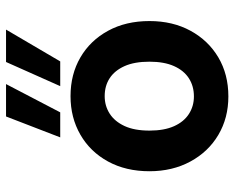

<svg xmlns="http://www.w3.org/2000/svg" viewBox="-92 -692 795 652"><g transform="rotate(-90 306.0 -365.5)"><path d="M305 12Q232 12 174.5 -22Q117 -56 84 -117Q51 -178 51 -256Q51 -336 84 -396.5Q117 -457 175 -490.5Q233 -524 306 -524Q380 -524 437.5 -490.5Q495 -457 528 -396.5Q561 -336 561 -256Q561 -177 528 -116.5Q495 -56 437.5 -22Q380 12 305 12ZM305 -105Q340 -105 366.5 -122Q393 -139 408 -172.5Q423 -206 423 -256Q423 -307 408 -340.5Q393 -374 367 -391Q341 -408 306 -408Q273 -408 246.5 -391Q220 -374 204.5 -340.5Q189 -307 189 -256Q189 -206 204 -172.5Q219 -139 245.5 -122Q272 -105 305 -105ZM340 -559 422 -743H532L424 -559ZM166 -559 237 -743H347L251 -559Z"/></g></svg>

Font: DM Sans 12pt
Style: Bold
Weight: 700
Version: Version 4.004;gftools[0.9.30]